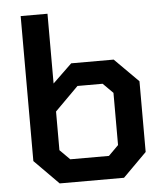

<svg xmlns="http://www.w3.org/2000/svg" viewBox="-52 -760 696 806"><g transform="rotate(-5 296.5 -357.0)"><path d="M65 -103V-714H178V-420L259 -498H438L538 -398V-100L438 0H167ZM383 -97 425 -139V-359L383 -401H277L178 -302V-139L220 -97Z"/></g></svg>

Font: Chakra Petch SemiBold
Style: Regular
Weight: 600
Designer: Katatrad Aksorn Co.,Ltd.
Foundry: Cadson Demak Co.,Ltd.
Version: Version 1.000; ttfautohint (v1.6)